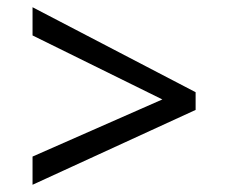

<svg xmlns="http://www.w3.org/2000/svg" viewBox="-20 -588 632 531"><path d="M70 -155 429 -313 70 -490V-568L521 -333V-284L70 -77Z"/></svg>

Font: tamil25
Style: Book
Weight: 400
Designer: Jelle Bosma - Monotype Design Team
Foundry: Monotype Imaging Inc.
Version: Version 2.003